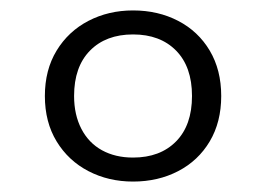

<svg xmlns="http://www.w3.org/2000/svg" viewBox="-20 -752 510 368"><path d="M348 -568Q348 -624 317.5 -655Q287 -686 235 -686Q183 -686 152.5 -655Q122 -624 122 -568Q122 -532 136 -505Q150 -478 175.5 -464Q201 -450 235 -450Q287 -450 317.5 -481Q348 -512 348 -568ZM66 -568Q66 -618 88.5 -655Q111 -692 149.5 -712Q188 -732 235 -732Q283 -732 321.5 -712Q360 -692 382 -655Q404 -618 404 -568Q404 -518 382 -481Q360 -444 321.5 -424Q283 -404 235 -404Q188 -404 149.5 -424Q111 -444 88.5 -481Q66 -518 66 -568Z"/></svg>

Font: Roboto Serif 20pt ExtraLight
Style: Regular
Weight: 250
Version: Version 1.008